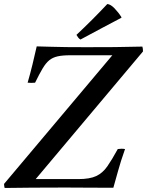

<svg xmlns="http://www.w3.org/2000/svg" viewBox="-39 -931 729 952"><path d="M-19 -19 518 -657H309Q271 -657 246.5 -651.5Q222 -646 205 -632Q188 -618 172 -591Q156 -564 135 -521Q116 -519 98 -521Q111 -566 122 -611Q133 -656 143 -701Q184 -700 217.5 -699Q251 -698 290.5 -697.5Q330 -697 388 -697Q461 -697 528 -697.5Q595 -698 667 -700Q670 -690 670 -676L138 -43H349Q406 -43 438 -58Q470 -73 493 -106Q516 -139 545 -192Q564 -195 581 -192Q559 -130 546 -82Q533 -34 523 0Q458 0 402 -0.5Q346 -1 307 -1Q268 -1 254 -1Q188 -1 119 -0.5Q50 0 -16 1Q-17 -3 -18 -8.5Q-19 -14 -19 -19ZM563 -846V-843Q518 -820 465.5 -791.5Q413 -763 360 -735Q353 -739 349 -744.5Q345 -750 340 -758Q420 -833 493 -911Q509 -910 528.5 -890Q548 -870 563 -846Z"/></svg>

Font: Tiro Gurmukhi
Style: Italic
Weight: 400
Italic angle: -11°
Designer: Gurmukhi: John Hudson & Fiona Ross, assisted by Paul Hanslow. Latin: John Hudson with Paul Hanslow, assisted by Kaja Soj
Foundry: Tiro Typeworks Ltd.
Version: Version 1.52